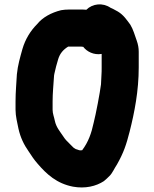

<svg xmlns="http://www.w3.org/2000/svg" viewBox="-20 -763 695 865"><path d="M326 -90C321 -90 315 -96 311 -98L297 -112C280 -129 275 -133 264 -150C250 -171 233 -190 227 -219C224 -235 217 -251 217 -268V-306C217 -344 221 -381 223 -415C223 -421 224 -426 225 -431C229 -449 236 -478 242 -496C250 -523 266 -540 287 -553H346C347 -553 350 -553 355 -552C371 -531 402 -514 438 -520V-458C438 -447 438 -435 437 -423L435 -383C430 -343 412 -249 402 -210C392 -163 378 -123 350 -86H346C341 -84 331 -88 326 -90ZM369 -719C360 -720 353 -720 346 -720H290C278 -720 266 -719 255 -717C211 -706 172 -685 147 -654C118 -625 94 -587 81 -542C71 -506 60 -469 56 -428C54 -388 50 -349 50 -306V-268C50 -240 58 -209 63 -184C72 -143 88 -111 109 -81C122 -61 134 -43 149 -26C190 22 236 64 309 78C364 88 413 76 448 53C457 46 466 37 473 30C486 18 496 -6 507 -22C537 -75 549 -111 564 -170C586 -257 605 -354 605 -459V-530C605 -547 602 -563 596 -580C587 -605 580 -631 567 -652C550 -675 536 -696 511 -711L489 -723C485 -725 481 -727 478 -728C443 -752 397 -747 369 -719Z"/></svg>

Font: Blanket
Style: Blk
Weight: 900
Foundry: Cannot Into Space Fonts
Version: Version 0.9